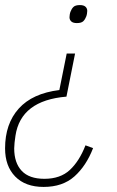

<svg xmlns="http://www.w3.org/2000/svg" viewBox="-29 -535 461 757"><path d="M143 202Q71 202 31 161Q-9 120 -9 50Q-9 -47 45 -107Q99 -167 205 -180L234 -324H267L233 -154Q53 -139 32 0Q30 11 28.5 26.5Q27 42 27 50Q27 107 56.5 138.5Q86 170 146 170Q209 170 246.5 135Q284 100 308 38L338 49Q311 119 264.5 160.5Q218 202 143 202ZM274 -444Q259 -444 252 -450.5Q245 -457 245 -467Q245 -471 246 -477.5Q247 -484 249 -489Q253 -500 260.5 -507.5Q268 -515 286 -515Q301 -515 308 -508.5Q315 -502 315 -492Q315 -488 314 -481.5Q313 -475 311 -470Q307 -459 299.5 -451.5Q292 -444 274 -444Z"/></svg>

Font: IBM Plex Sans Condensed ExtraLight
Style: Italic
Weight: 200
Width: 3
Italic angle: -11°
Designer: Mike Abbink, Paul van der Laan, Pieter van Rosmalen
Foundry: Bold Monday
Version: Version 1.3